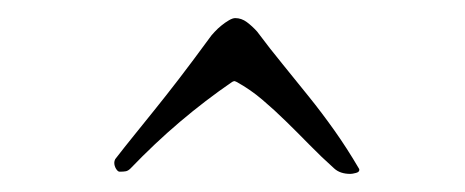

<svg xmlns="http://www.w3.org/2000/svg" viewBox="-20 -533 509 210"><path d="M372.6 -348.6Q373 -348.1 373 -347.2Q373 -344.7 369.1 -343.8Q365.2 -342.8 363.3 -342.8Q352.1 -342.8 345.7 -348.6Q331.5 -361.3 318.6 -374.5Q305.7 -387.7 293 -400.1Q280.3 -412.6 267.1 -423.8Q253.9 -435.1 238.8 -443.4Q236.8 -444.3 236.3 -444.3Q235.8 -444.3 233.9 -443.4Q204.6 -423.3 177 -399.9Q149.4 -376.5 122.6 -348.6Q120.1 -346.2 117.7 -345.7Q115.2 -345.2 110.8 -345.2Q108.9 -345.2 106.9 -348.4Q105 -351.6 105 -355Q105 -356.9 106 -358.9Q116.2 -372.1 126.5 -384.8Q136.7 -397.5 148.9 -412.6Q161.1 -427.7 175.8 -446.8Q190.4 -465.8 209 -491.2Q210.9 -494.1 214.6 -498Q218.3 -502 222.2 -505.1Q226.1 -508.3 230.2 -510.7Q234.4 -513.2 237.3 -513.2Q244.1 -513.2 250 -508.8Q255.9 -504.4 261.2 -498.5Q275.4 -479.5 289.6 -462.2Q303.7 -444.8 317.9 -427.2Q332 -409.7 345.7 -390.4Q359.4 -371.1 372.6 -348.6Z"/></svg>

Font: IM FELL French Canon
Style: Regular
Weight: 400
Designer: Igino Marini
Foundry: Igino Marini,
Version: 3.00